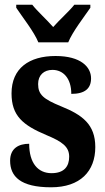

<svg xmlns="http://www.w3.org/2000/svg" viewBox="-20 -786 448 816"><path d="M143 -606H270C288 -651 338 -715 364 -753V-766H296C276 -740 231 -700 206 -671C181 -700 137 -740 117 -766H49V-753C74 -715 125 -651 143 -606ZM197 10C321 10 385 -58 385 -161C385 -258 329 -298 240 -334C164 -365 142 -384 142 -429C142 -467 167 -489 203 -489C248 -489 283 -454 283 -387C341 -387 367 -410 367 -453C367 -501 324 -548 216 -548C104 -548 29 -496 29 -389C29 -294 77 -254 177 -212C244 -184 274 -163 274 -120C274 -80 254 -50 199 -50C142 -50 104 -92 104 -175C60 -175 23 -156 23 -103C23 -36 67 10 197 10Z"/></svg>

Font: Noto Serif Tamil ExtraCondensed ExtraBold
Style: Regular
Weight: 800
Width: 2
Designer: Indian Type Foundry, Tom Grace, and the Monotype Design Team
Foundry: Monotype Imaging Inc.
Version: Version 2.004